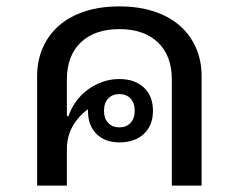

<svg xmlns="http://www.w3.org/2000/svg" viewBox="-20 -580 746 600"><path d="M96 -342Q96 -391 114 -431.5Q132 -472 165 -500.5Q198 -529 245.5 -544.5Q293 -560 353 -560Q413 -560 460.5 -544.5Q508 -529 541 -500.5Q574 -472 592 -431.5Q610 -391 610 -342V0H517V-331Q517 -406 473.5 -447.5Q430 -489 353 -489Q276 -489 232.5 -447.5Q189 -406 189 -331V-217H194Q202 -241 217 -262Q232 -283 252.5 -298.5Q273 -314 298.5 -323.5Q324 -333 353 -333Q401 -333 429.5 -306.5Q458 -280 458 -234Q458 -188 429.5 -161.5Q401 -135 353 -135Q308 -135 281.5 -161.5Q255 -188 255 -233V-237L254 -238Q223 -215 206 -183.5Q189 -152 189 -115V0H96ZM353 -182Q375 -182 388 -196Q401 -210 401 -234Q401 -258 388 -272Q375 -286 353 -286Q331 -286 318 -272Q305 -258 305 -234Q305 -210 318 -196Q331 -182 353 -182Z"/></svg>

Font: IBM Plex Sans Thai Looped Text
Style: Regular
Weight: 450
Designer: Mike Abbink, Paul van der Laan, Pieter van Rosmalen, Ben Mitchell, Mark Frömberg
Foundry: Bold Monday
Version: Version 1.1